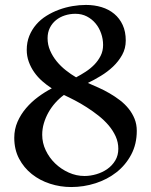

<svg xmlns="http://www.w3.org/2000/svg" viewBox="-20 -731 616 782"><path d="M537.1 -198.2Q537.1 -144 514.4 -101.3Q491.7 -58.6 454.3 -29.3Q417 0 368.9 15.4Q320.8 30.8 270 30.8Q225.6 30.8 183.8 17.3Q142.1 3.9 109.6 -22Q77.1 -47.9 57.6 -85Q38.1 -122.1 38.1 -169.9Q38.1 -204.6 51.3 -234.9Q64.5 -265.1 86.2 -290.5Q107.9 -315.9 135.3 -336.2Q162.6 -356.4 190.9 -371.1Q170.4 -384.3 151.9 -400.6Q133.3 -417 119.4 -436.8Q105.5 -456.5 97.2 -479.5Q88.9 -502.4 88.9 -527.8Q88.9 -559.1 99.4 -585Q109.9 -610.8 127.7 -631.3Q145.5 -651.9 169.4 -666.7Q193.4 -681.6 220 -691.4Q246.6 -701.2 274.9 -706.1Q303.2 -710.9 330.1 -710.9Q364.3 -710.9 393.8 -701.9Q423.3 -692.9 445.3 -674.6Q467.3 -656.2 479.7 -629.2Q492.2 -602.1 492.2 -565.9Q492.2 -533.7 477.5 -507.3Q462.9 -481 440.4 -459.7Q418 -438.5 390.6 -421.9Q363.3 -405.3 337.9 -393.1Q358.4 -384.3 381.3 -374Q404.3 -363.8 426.5 -350.8Q448.7 -337.9 468.8 -322.5Q488.8 -307.1 503.9 -288.3Q519 -269.5 528.1 -247.1Q537.1 -224.6 537.1 -198.2ZM399.9 -547.9Q399.9 -572.3 391.8 -595.2Q383.8 -618.2 369.1 -635.7Q354.5 -653.3 333.7 -664.1Q313 -674.8 287.1 -674.8Q264.6 -674.8 244.1 -668.2Q223.6 -661.6 208 -648.9Q192.4 -636.2 183.1 -617.7Q173.8 -599.1 173.8 -575.2Q173.8 -548.8 184.1 -525.1Q194.3 -501.5 210.9 -481.2Q227.5 -460.9 248.3 -444.6Q269 -428.2 290 -416Q309.6 -426.3 329.1 -439Q348.6 -451.7 364.3 -467.8Q379.9 -483.9 389.9 -503.7Q399.9 -523.4 399.9 -547.9ZM461.9 -125Q461.9 -151.4 451.2 -175.3Q440.4 -199.2 422.4 -220.5Q404.3 -241.7 381.1 -260Q357.9 -278.3 333.5 -293.9Q309.1 -309.6 284.7 -322.3Q260.3 -335 240.2 -344.2Q221.2 -330.1 205.1 -312Q189 -293.9 177.2 -272.9Q165.5 -252 158.7 -229Q151.9 -206.1 151.9 -182.1Q151.9 -148.9 166.3 -118.7Q180.7 -88.4 204.8 -65.2Q229 -42 260 -28.1Q291 -14.2 324.2 -14.2Q348.1 -14.2 372.8 -21.5Q397.5 -28.8 417.2 -42.7Q437 -56.6 449.5 -77.4Q461.9 -98.1 461.9 -125Z"/></svg>

Font: Redressed
Style: Regular
Weight: 400
Designer: Astigmatic (AOETI)
Foundry: Astigmatic (AOETI)
Version: Version 1.000